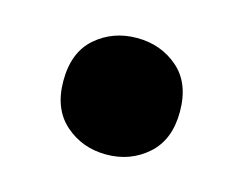

<svg xmlns="http://www.w3.org/2000/svg" viewBox="-48 -530 460 363"><g transform="rotate(15 182.0 -348.0)"><path d="M182 -234Q135 -234 101.5 -263.5Q68 -293 68 -348Q68 -404 101.5 -433Q135 -462 182 -462Q229 -462 262.5 -433Q296 -404 296 -348Q296 -293 262.5 -263.5Q229 -234 182 -234Z"/></g></svg>

Font: Kufam Black
Style: Italic
Weight: 900
Italic angle: -11°
Designer: Artur Schmal
Foundry: Original Type
Version: Version 1.301; ttfautohint (v1.8.3)